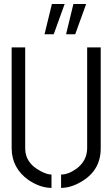

<svg xmlns="http://www.w3.org/2000/svg" viewBox="-20 -916 551 941"><path d="M303.7 -748 339.8 -896.5H402.3L348.6 -748ZM198.2 -748 234.4 -896.5H296.9L243.2 -748ZM37.1 -188.5V-683.6H103.5V-188.5Q103.5 -117.2 177.7 -78.1Q210 -60.5 232.4 -60.5V4.9Q176.8 4.9 119.1 -34.2Q38.1 -91.8 37.1 -188.5ZM279.3 4.9V-60.5Q315.4 -60.5 355.5 -89.8Q406.2 -127.9 407.2 -188.5V-683.6H473.6V-188.5Q473.6 -79.1 375 -23.4Q325.2 4.9 279.3 4.9Z"/></svg>

Font: Post No Bills Colombo Medium
Style: Regular
Weight: 500
Designer: Kosala Senevirathne, Siva Puranthara, Lasantha Premarathna, Tharique Azeez
Foundry: Mooniak
Version: Version 1.220 ; ttfautohint (v1.6)